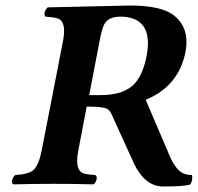

<svg xmlns="http://www.w3.org/2000/svg" viewBox="-20 -674 726 704"><path d="M517.1 -466.8Q544.4 -605 431.6 -612.8Q425.3 -613.3 419.9 -612.8Q377 -612.8 361.8 -584Q353 -565.9 345.2 -523.9L307.1 -325.2H348.1Q438 -325.2 476.6 -370.6Q504.9 -404.8 517.1 -466.8ZM459 -653.8Q566.4 -653.3 612.8 -621.1Q674.8 -576.7 661.1 -490.2Q660.6 -486.8 660.2 -483.9Q637.2 -367.7 532.7 -316.4Q522.9 -311.5 514.2 -308.1L604 -98.1Q627 -46.9 656.2 -36.6Q668.9 -32.2 684.1 -32.2Q687.5 -14.6 678.2 2Q659.7 9.8 578.1 9.8Q512.2 9.8 471.2 -74.2Q469.7 -77.1 469.2 -79.1L390.1 -252.9Q382.3 -272.9 365.7 -277.8Q346.7 -283.2 297.9 -283.2L267.1 -122.1Q253.9 -54.2 282.2 -40Q295.4 -34.2 329.1 -32.2Q339.4 -24.9 330.6 -6.8Q327.1 -1 323.2 2Q247.6 0 176.8 0Q106.9 0 28.8 2Q19 -5.4 28.3 -23.4Q32.2 -29.3 36.1 -32.2Q86.4 -35.2 103.5 -51.3Q123 -71.3 132.8 -122.1L210.9 -522.9Q224.1 -590.8 195.3 -605Q181.6 -610.8 147.9 -612.8Q138.2 -620.1 147.5 -638.2Q151.4 -644 154.8 -647Q173.8 -647 307.1 -650.4Q439.5 -653.8 459 -653.8Z"/></svg>

Font: Linux Libertine Capitals O
Style: Bold Italic Samll Caps
Weight: 400
Italic angle: -12°
Designer: Philipp H. Poll
Foundry: Philipp H. Poll
Version: Version 5.0.4